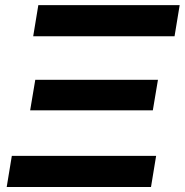

<svg xmlns="http://www.w3.org/2000/svg" viewBox="-20 -748 739 768"><path d="M6.8 0 27.3 -124.5H604.5L584 0ZM100.6 -306.6 121.1 -428.7H611.8L591.3 -306.6ZM112.8 -603 133.3 -727.5H698.7L678.2 -603Z"/></svg>

Font: Inter 17pt
Style: Bold Italic
Weight: 700
Italic angle: -9.3988°
Version: Version 4.001;git-66647c0bb